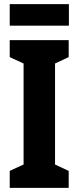

<svg xmlns="http://www.w3.org/2000/svg" viewBox="-20 -908 379 928"><path d="M313 -888H27V-784H313ZM312 0V-82L246 -113V-601L312 -632V-714H27V-632L94 -601V-113L27 -82V0Z"/></svg>

Font: Noto Sans Arabic UI XCn XBd
Style: Regular
Weight: 800
Width: 2
Designer: Monotype Design Team, Nadine Chahine and Nizar Qandah
Foundry: Monotype Imaging Inc.
Version: Version 2.010